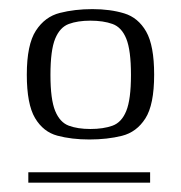

<svg xmlns="http://www.w3.org/2000/svg" viewBox="-20 -621 395 419"><path d="M38.5 -458.1Q38.5 -523.6 58.3 -554.1Q78.1 -584.6 110.6 -592.8Q143.1 -601.1 181.7 -601.1Q220.6 -601.1 251.1 -591.8Q281.5 -582.6 299 -552.1Q316.4 -521.6 316.4 -458.1Q316.4 -392.4 297.2 -362.5Q278.1 -332.6 246.1 -324.6Q214.1 -316.6 175 -316.6Q136.3 -316.6 105.3 -324.9Q74.4 -333.1 56.4 -363.5Q38.5 -393.8 38.5 -458.1ZM265.8 -457.4Q265.8 -511.5 255.6 -536.5Q245.5 -561.5 225.5 -568.7Q205.5 -575.9 177.2 -575.9Q149.6 -575.9 130.2 -568.7Q110.7 -561.5 100.4 -536.5Q90.1 -511.5 90.1 -457.4Q90.1 -404 100.4 -379Q110.7 -353.9 130.2 -346.7Q149.6 -339.5 177.2 -339.5Q205.5 -339.5 225.5 -346.7Q245.5 -353.9 255.6 -379Q265.8 -404 265.8 -457.4ZM41.8 -245H307.6V-222.4H41.8Z"/></svg>

Font: Genos Thin
Style: Italic
Weight: 100
Italic angle: -8°
Designer: Robert E. Leuschke
Foundry: Robert E. Leuschke
Version: Version 1.010